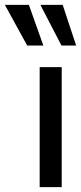

<svg xmlns="http://www.w3.org/2000/svg" viewBox="-104 -764 331 784"><path d="M58 -490H148V0H58ZM7 -578 -84 -744H14L73 -578ZM147 -578 61 -744H152L207 -578Z"/></svg>

Font: Cabin Condensed
Style: Regular
Weight: 400
Width: 3
Version: Version 2.001